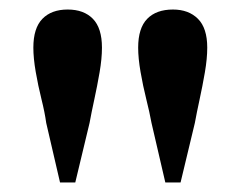

<svg xmlns="http://www.w3.org/2000/svg" viewBox="-20 -845 506 403"><path d="M122 -825Q156 -825 175 -805.5Q194 -786 194 -745Q194 -722 189 -693Q184 -664 178 -636.5Q172 -609 168 -587L138 -462H106L77 -587Q74 -609 67 -637Q60 -665 55 -694Q50 -723 50 -745Q50 -786 69 -805.5Q88 -825 122 -825ZM343 -825Q376 -825 395.5 -805.5Q415 -786 415 -745Q415 -722 410 -693Q405 -664 399 -636.5Q393 -609 389 -587L359 -462H327L298 -587Q294 -609 287 -637Q280 -665 275 -694Q270 -723 270 -745Q270 -786 289 -805.5Q308 -825 343 -825Z"/></svg>

Font: Noto Serif JP ExtraBold
Style: Regular
Weight: 800
Designer: Ryoko NISHIZUKA 西塚涼子 (kana & ideographs); Frank Grießhammer (Latin, Greek & Cyrillic); Wenlong ZHANG 张文龙 (bopomofo); San
Foundry: Adobe
Version: Version 2.003-H1;hotconv 1.1.1;makeotfexe 2.6.0